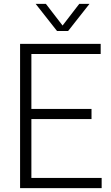

<svg xmlns="http://www.w3.org/2000/svg" viewBox="-20 -965 568 985"><path d="M83 0V-740H496.5V-688H141V-406H449.5V-354H141V-52H501.5V0ZM272.5 -806 163 -945H215.5L301 -834L386.5 -945H439L329.5 -806Z"/></svg>

Font: Encode Sans SmCnd Lt
Style: Regular
Weight: 300
Width: 4
Designer: Multiple Designers
Foundry: Impallari Type
Version: Version 3.002; ttfautohint (v1.8.3) -l 8 -r 50 -G 200 -x 14 